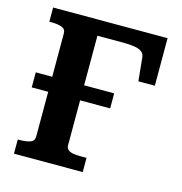

<svg xmlns="http://www.w3.org/2000/svg" viewBox="-105 -805 852 901"><g transform="rotate(15 320.5 -355.0)"><path d="M43 -395H424V-322H43ZM278 -636V-104Q278 -89 288.5 -81Q299 -73 316.5 -71Q334 -69 353 -69H377V0H43V-69H54Q84 -69 103.5 -76Q123 -83 123 -105V-605Q123 -627 103.5 -634Q84 -641 54 -641H43V-710H599V-479H519L508 -590Q507 -608 495 -618Q483 -628 459.5 -632Q436 -636 400 -636Z"/></g></svg>

Font: Roboto Serif SemiBold
Style: Regular
Weight: 600
Designer: Greg Gazdowicz
Foundry: Commercial Type
Version: Version 1.008